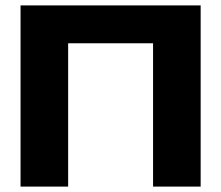

<svg xmlns="http://www.w3.org/2000/svg" viewBox="-20 -690 818 710"><path d="M56 -670V0H232V-530H546V0H722V-670Z"/></svg>

Font: LT Wave Black
Style: Regular
Weight: 900
Designer: Daniel Lyons
Version: Version 2.5 (Glyphs App)